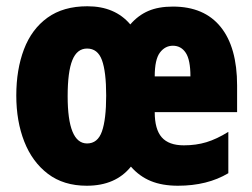

<svg xmlns="http://www.w3.org/2000/svg" viewBox="-20 -583 805 613"><path d="M532 -562Q632 -562 684.5 -497Q737 -432 737 -310V-225H474Q474 -170 496.5 -144.5Q519 -119 567 -119Q606 -119 639 -129Q672 -139 709 -162V-30Q642 10 548 10Q498 10 461.5 -5Q425 -20 398 -51Q349 10 257 10Q183 10 133 -28Q83 -66 57.5 -131Q32 -196 32 -278Q32 -361 56.5 -425.5Q81 -490 131.5 -526.5Q182 -563 259 -563Q347 -563 396 -505Q421 -534 453.5 -548Q486 -562 532 -562ZM532 -437Q507 -437 490.5 -415Q474 -393 474 -339H588Q588 -392 573 -414.5Q558 -437 532 -437ZM258 -428Q226 -428 211 -391Q196 -354 196 -276Q196 -125 258 -125Q292 -125 305.5 -163.5Q319 -202 319 -278Q319 -354 305.5 -391Q292 -428 258 -428Z"/></svg>

Font: Noto Sans Gujarati UI ExtraCondensed Black
Style: Regular
Weight: 900
Width: 2
Designer: Jelle Bosma - Monotype Design Team, Universal Thirst
Foundry: Monotype Imaging Inc.
Version: Version 2.106; ttfautohint (v1.8.4.7-5d5b)